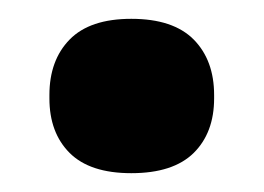

<svg xmlns="http://www.w3.org/2000/svg" viewBox="-20 -364 280 204"><path d="M119.5 -180Q75.5 -180 54 -201.5Q32.5 -223 32.5 -259.5V-263Q32.5 -300 54 -322Q75.5 -344 119.5 -344Q164 -344 185.8 -322Q207.5 -300 207.5 -263V-259.5Q207.5 -223 185.8 -201.5Q164 -180 119.5 -180Z"/></svg>

Font: Anek Gurmukhi ExtraBold
Style: Regular
Weight: 800
Designer: Sarang Kulkarni (Gurmukhi), Yesha Goshar (Latin)
Foundry: Ek Type
Version: Version 1.003